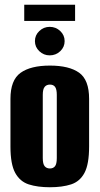

<svg xmlns="http://www.w3.org/2000/svg" viewBox="-20 -780 419 808"><path d="M190 8Q138 8 101 -4Q64 -16 44 -52.5Q24 -89 24 -163V-364Q24 -443 66.5 -473.5Q109 -504 190 -504Q271 -504 313 -474Q355 -444 355 -364V-164Q355 -89 335.5 -52.5Q316 -16 279 -4Q242 8 190 8ZM190 -71Q204 -71 211.5 -80.5Q219 -90 219 -115V-381Q219 -404 212 -414Q205 -424 190 -424Q176 -424 168 -414.5Q160 -405 160 -381V-115Q160 -90 168 -80.5Q176 -71 190 -71ZM189 -547Q164 -547 145.5 -564.5Q127 -582 127 -607Q127 -632 145.5 -649.5Q164 -667 189 -667Q215 -667 233.5 -649.5Q252 -632 252 -607Q252 -582 233.5 -564.5Q215 -547 189 -547ZM82 -692V-760H296V-692Z"/></svg>

Font: Alumni Sans ExtraBold
Style: Regular
Weight: 800
Designer: Robert E. Leuschke
Foundry: Robert E. Leuschke
Version: Version 1.018